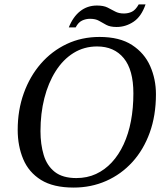

<svg xmlns="http://www.w3.org/2000/svg" viewBox="-20 -836 747 868"><path d="M313 12Q221 12 165.5 -22.5Q110 -57 85 -116.5Q60 -176 60 -249Q60 -338 87.5 -414.5Q115 -491 164.5 -548Q214 -605 281.5 -637Q349 -669 430 -669Q521 -669 577 -632.5Q633 -596 659 -537Q685 -478 685 -410Q685 -314 657 -236.5Q629 -159 578.5 -103.5Q528 -48 460 -18Q392 12 313 12ZM325 -31Q374 -31 414 -49.5Q454 -68 485.5 -102Q517 -136 539 -183.5Q561 -231 572 -289Q583 -347 583 -414Q583 -520 539.5 -573Q496 -626 419 -626Q360 -626 312.5 -596.5Q265 -567 231.5 -514Q198 -461 180.5 -392Q163 -323 163 -243Q163 -184 177.5 -135.5Q192 -87 227.5 -59Q263 -31 325 -31ZM322 -712H291Q310 -760 342.5 -785.5Q375 -811 418 -811Q448 -811 466 -802Q484 -793 500.5 -784Q517 -775 540 -775Q560 -775 576.5 -783Q593 -791 607 -816H638Q619 -761 583.5 -737.5Q548 -714 507 -714Q478 -714 460.5 -723.5Q443 -733 427.5 -742Q412 -751 387 -751Q368 -751 351 -743Q334 -735 322 -712Z"/></svg>

Font: STIX Two Text
Style: Italic
Weight: 400
Italic angle: -12°
Designer: Ross Mills, John Hudson & Paul Hanslow, Tiro Typeworks Ltd; with prior portions MicroPress Inc. and Coen Hoffman, Elsevi
Foundry: Tiro Typeworks Ltd
Version: Version 2.13 b171